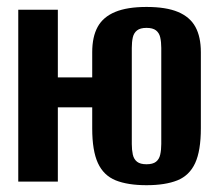

<svg xmlns="http://www.w3.org/2000/svg" viewBox="-20 -523 630 553"><path d="M402 10.4Q347.8 10.4 313.1 -3.6Q278.4 -17.7 262 -53.3Q245.6 -88.9 245.6 -153V-372.7Q245.6 -417 261.3 -445.6Q277 -474.2 311.7 -488.6Q346.4 -503 402 -503Q458.4 -503 492.7 -488.6Q527.1 -474.2 542.8 -445.6Q558.5 -417 558.5 -372.7V-153.6Q558.5 -88.9 542.1 -53.3Q525.7 -17.7 491 -3.6Q456.3 10.4 402 10.4ZM32.6 0V-495H146.6V-300H283.7V-213.8H146.6V0ZM402 -49.9Q420.1 -49.9 429.3 -57.1Q438.6 -64.4 441.5 -77.9Q444.5 -91.5 444.5 -108.2V-385Q444.5 -402.1 441.5 -415.2Q438.6 -428.2 429.3 -435.5Q420.1 -442.7 402 -442.7Q384 -442.7 374.8 -435.5Q365.5 -428.2 362.5 -415.2Q359.6 -402.1 359.6 -385V-108.2Q359.6 -91.5 362.5 -77.9Q365.5 -64.4 374.8 -57.1Q384 -49.9 402 -49.9Z"/></svg>

Font: Alumni Sans SC Thin
Style: Regular
Weight: 100
Designer: Robert E. Leuschke
Foundry: Robert E. Leuschke
Version: Version 1.018